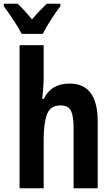

<svg xmlns="http://www.w3.org/2000/svg" viewBox="-59 -1000 579 1020"><path d="M168 -820Q184 -852 212 -895.5Q240 -939 262 -967V-980H189Q170 -961 152 -942.5Q134 -924 111 -897Q72 -945 35 -980H-39V-967Q-17 -938 12 -894Q41 -850 56 -820ZM173 0V-259Q173 -347 191 -393.5Q209 -440 262 -440Q306 -440 319 -409.5Q332 -379 332 -323V0H460V-355Q460 -556 311 -556Q212 -556 174 -475H165Q173 -539 173 -594V-760H45V0Z"/></svg>

Font: Noto Sans Mono UI Condensed
Style: Bold
Weight: 700
Width: 3
Designer: Monotype Design team
Foundry: Monotype Imaging Inc.
Version: 1.000